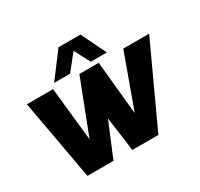

<svg xmlns="http://www.w3.org/2000/svg" viewBox="-156 -947 1191 1144"><g transform="rotate(-30 439.5 -375.0)"><path d="M352 -579H242L371 -750H522L605 -579H494L438 -687ZM879 -550 625 0H446L414 -235L316 0H137L38 -550H218L257 -183L399 -550H532L568 -183L701 -550Z"/></g></svg>

Font: Oakes Grotesk Bold
Style: Italic
Weight: 700
Italic angle: -8°
Designer: Samuel Oakes
Foundry: Samuel Oakes
Version: Version 1.000;PS 001.000;hotconv 1.0.88;makeotf.lib2.5.64775